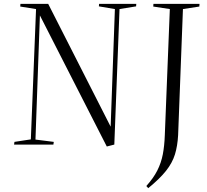

<svg xmlns="http://www.w3.org/2000/svg" viewBox="-20 -750 1073 996"><path d="M554 -93 576 -703 493 -717 494 -730H687L686 -717L600 -703L573 0L534 10L187 -670L164 -26L259 -14L257 0H53L55 -14L140 -27L167 -703L85 -716L86 -730H230ZM861 -703 775 -716 776 -730H1015L1014 -716L929 -703L904 -49Q901 7 887.5 51Q874 95 841 136.5Q808 178 749 226L739 215Q776 174 796 134.5Q816 95 824.5 51Q833 7 835 -50Z"/></svg>

Font: Literata 72pt Light
Style: Italic
Weight: 300
Italic angle: -2°
Designer: Latin by Veronika Burian and Jose Scaglione. Greek by Irene Vlachou. Cyrillic by Vera Evstafieva
Foundry: TypeTogether
Version: Version 3.002